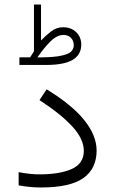

<svg xmlns="http://www.w3.org/2000/svg" viewBox="-20 -831 510 850"><path d="M113.3 -577.1Q118.2 -584 122.6 -591.6Q127 -599.1 130.4 -604.5V-811H161.6V-651.9Q182.6 -673.8 206.5 -692.1Q230.5 -710.4 258.8 -710.4Q294.9 -710.4 317.4 -688.5Q339.8 -666.5 339.8 -632.8Q339.4 -588.4 301.5 -565.9Q263.7 -543.5 184.6 -543.5H65.9V-577.1ZM184.1 -577.6Q243.2 -579.1 274.9 -591.1Q306.6 -603 306.6 -631.3Q306.6 -650.4 294.2 -663.3Q281.7 -676.3 261.2 -676.3Q231.4 -676.3 201.9 -646.2Q172.4 -616.2 145.5 -576.7ZM62.5 -68.8Q88.4 -64 111.1 -61.5Q133.8 -59.1 154.8 -59.1Q244.6 -59.1 297.9 -83Q351.1 -106.9 351.1 -163.1Q351.1 -215.8 299.8 -271.5Q248.5 -327.1 154.8 -387.7L186.5 -435.5Q299.8 -366.2 353.8 -298.3Q407.7 -230.5 407.7 -164.6Q407.7 -84.5 349.1 -42.7Q290.5 -1 161.1 -1Q134.8 -1 109.6 -3.7Q84.5 -6.3 62.5 -10.3Z"/></svg>

Font: Vazir Thin FD-WOL-UI
Style: Thin-FD-WOL-UI
Weight: 100
Designer: Saber Rastikerdar
Foundry: Saber Rastikerdar
Version: Version 30.1.0